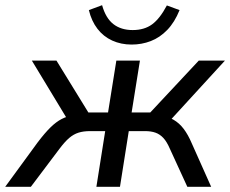

<svg xmlns="http://www.w3.org/2000/svg" viewBox="-59 -721 888 741"><path d="M-39 0 86 -171Q114 -208 136 -229.5Q158 -251 179.5 -262Q201 -273 225 -276L208 -249L64 -487H159L282 -287H358L390 -487H481L449 -287H521L708 -487H809L591 -249L556 -275Q588 -272 610.5 -259Q633 -246 650 -223.5Q667 -201 681 -168L756 0H664L597 -146Q585 -174 571.5 -188.5Q558 -203 541 -209Q524 -215 501 -215H438L404 0H313L347 -215H289Q263 -215 244 -209Q225 -203 208 -188.5Q191 -174 170 -146L60 0ZM449 -549Q408 -549 374 -564.5Q340 -580 317 -610Q294 -640 284 -682L335 -701Q349 -651 378.5 -628Q408 -605 453 -605Q498 -605 528 -627Q558 -649 585 -700L634 -682Q615 -635 586.5 -605.5Q558 -576 523 -562.5Q488 -549 449 -549Z"/></svg>

Font: Nunito Sans 12pt Medium
Style: Italic
Weight: 500
Italic angle: -9°
Designer: Vernon Adams
Foundry: Vernon Adams
Version: Version 3.101;gftools[0.9.27]